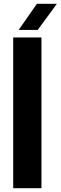

<svg xmlns="http://www.w3.org/2000/svg" viewBox="-20 -999 322 1019"><path d="M50 0V-800H200V0ZM79 -840 176 -979H282L180 -840Z"/></svg>

Font: Big Shoulders Stencil Text Black
Style: Regular
Weight: 900
Designer: Patric King
Foundry: XO Type Co
Version: Version 1.000